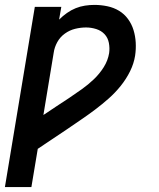

<svg xmlns="http://www.w3.org/2000/svg" viewBox="-29 -548 649 783"><path d="M-9 215 113 -520H221L212 -468Q227 -483 244 -495Q261 -507 279.5 -514.5Q298 -522 317.5 -525Q337 -528 356 -528Q383 -528 409 -522.5Q435 -517 456.5 -504Q478 -491 493 -470.5Q508 -450 515.5 -425.5Q523 -401 524.5 -374.5Q526 -348 522 -321Q517 -289 501.5 -257.5Q486 -226 463.5 -198Q441 -170 414.5 -146.5Q388 -123 359.5 -101.5Q331 -80 301.5 -60Q272 -40 243 -20Q214 0 184 19.5Q154 39 125 59L99 215ZM148 -79Q174 -97 200.5 -114Q227 -131 253 -148.5Q279 -166 305 -184.5Q331 -203 354 -225Q377 -247 394 -274Q411 -301 416 -331Q419 -352 415 -373Q411 -394 397.5 -408.5Q384 -423 363.5 -429.5Q343 -436 322 -436Q300 -436 277.5 -430.5Q255 -425 235.5 -411Q216 -397 204.5 -376Q193 -355 190 -333Z"/></svg>

Font: Iosevka Aile Semibold
Style: Italic
Weight: 600
Italic angle: -9°
Designer: Belleve Invis
Foundry: Belleve Invis
Version: Version 31.1.0; ttfautohint (v1.8.4)